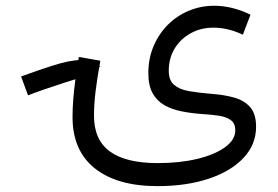

<svg xmlns="http://www.w3.org/2000/svg" viewBox="-20 -421 956 661"><path d="M325.4 -192.3Q289.9 -214.2 257.1 -214.2Q238.4 -214.2 214.2 -209.3Q190 -204.5 152 -192.2Q113.9 -179.9 52.5 -157.7L76.6 -92.7Q98.5 -101.4 131.2 -112.8Q163.9 -124.1 201.7 -136.3Q239.5 -148.6 275.7 -159.4ZM842.4 -370.4Q810.6 -386 779 -393.6Q747.4 -401.2 718.1 -401.2Q670.8 -401.2 629.4 -383.7Q588.1 -366.3 557.1 -334.9Q526.1 -303.6 508.4 -261.3Q490.7 -219.1 490.7 -169.5Q490.7 -127.4 505 -100.9Q519.3 -74.5 544.8 -59.6Q570.3 -44.7 604.2 -37.9Q638.1 -31 677.2 -28.3Q707.4 -26.5 733.1 -22.7Q758.7 -18.8 774.4 -7.5Q790 3.7 790 27.7Q790 60.5 754.4 86.1Q718.7 111.8 658.3 126.2Q597.9 140.5 522.9 140.5Q413.7 140.5 358.7 100.7Q303.6 60.8 303.6 -22.4Q303.6 -60.7 308.6 -103.1Q313.5 -145.4 325.4 -211.9L251.4 -225Q244.3 -183 239.4 -146Q234.5 -109.1 232.1 -77.3Q229.7 -45.5 229.7 -18.3Q229.7 97.5 306.4 158.6Q383.2 219.8 522.5 219.8Q621.4 219.8 697.9 194.4Q774.4 169.1 818 123Q861.6 76.9 861.6 15.5Q861.6 -28.8 841.3 -52.1Q820.9 -75.4 786.4 -85Q751.8 -94.7 709.5 -97.8Q664.3 -101.3 631 -107.2Q597.7 -113.1 579.4 -128.8Q561 -144.5 561 -177.5Q561 -221 581.5 -254.3Q602 -287.7 637 -306.8Q671.9 -325.8 714.9 -325.8Q765.1 -325.8 816 -301.5Z"/></svg>

Font: Estedad-FD VF
Style: Regular
Weight: 100
Designer: Amin Abedi
Version: Version 7.3